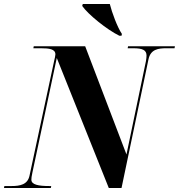

<svg xmlns="http://www.w3.org/2000/svg" viewBox="-55 -947 901 967"><path d="M546 -767H557L559 -776C536 -810 509 -883 498 -927H362L359 -917C389 -874 483 -798 546 -767ZM-35 0H201L203 -10H194C138 -10 103 -17 103 -42C103 -50 104 -58 108 -77L231 -655L493 0H557L693 -649C704 -699 742 -704 784 -704H824L826 -714H590L588 -704H616C663 -704 683 -695 683 -667C683 -660 682 -650 680 -639L582 -169L374 -714H115L113 -704H151C193 -704 224 -700 224 -673C224 -666 221 -655 217 -637L94 -64C85 -17 46 -10 3 -10H-33Z"/></svg>

Font: Noto Serif Display SemiCondensed ExtraBold
Style: Italic
Weight: 800
Width: 4
Italic angle: -12°
Designer: Monotype Design Team
Foundry: Monotype Imaging Inc.
Version: Version 2.009